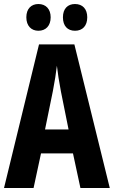

<svg xmlns="http://www.w3.org/2000/svg" viewBox="-20 -935 566 955"><path d="M111 -849C111 -806 136 -782 171 -782C208 -782 232 -807 232 -849C232 -890 208 -915 171 -915C136 -915 111 -892 111 -849ZM293 -849C293 -806 316 -782 353 -782C391 -782 414 -807 414 -849C414 -890 391 -915 353 -915C317 -915 293 -892 293 -849ZM380 0H526L350 -714H174L0 0H147L184 -172H343ZM283 -480 321 -291H204L243 -482C252 -528 259 -573 263 -608C267 -572 274 -527 283 -480Z"/></svg>

Font: Noto Sans Hebrew ExtraCondensed
Style: Bold
Weight: 700
Width: 2
Designer: Monotype Design Team
Foundry: Monotype Imaging Inc.
Version: Version 2.004